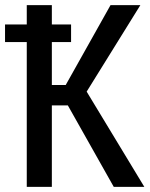

<svg xmlns="http://www.w3.org/2000/svg" viewBox="-28 -731 588 751"><path d="M237.3 -318.8H174.8V0H76.7V-566.4H-8.3V-635.3H76.7V-710.9H174.8V-635.3H250V-566.4H174.8V-398.4H229L404.3 -710.9H521L311 -372.6L536.6 0H417Z"/></svg>

Font: Franco
Style: Regular
Weight: 400
Designer: Google
Version: Version 1.200311; 2013